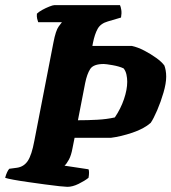

<svg xmlns="http://www.w3.org/2000/svg" viewBox="-31 -724 664 744"><path d="M230 0Q223 0 199 -2.5Q175 -5 142.5 -9.5Q110 -14 78 -18.5Q46 -23 21.5 -27.5Q-3 -32 -11 -35Q-8 -47 -3.5 -56.5Q1 -66 5 -70L35 -74Q62 -78 77 -101Q92 -124 102 -178L176 -559Q185 -606 196.5 -621.5Q208 -637 209 -638H117Q115 -643 113 -651.5Q111 -660 112 -671Q119 -678 132.5 -685.5Q146 -693 160 -698.5Q174 -704 179 -704H434Q437 -698 439 -685.5Q441 -673 438 -656L387 -641Q359 -633 347.5 -612.5Q336 -592 329 -557L327 -546H480Q503 -541 528 -528Q553 -515 574.5 -499.5Q596 -484 606 -470Q609 -462 611 -451Q613 -440 613 -427Q613 -401 602.5 -365Q592 -329 578 -296.5Q564 -264 553 -248Q527 -225 482.5 -210Q438 -195 399 -190H258L250 -150Q245 -122 236 -105.5Q227 -89 219 -82L312 -68Q314 -64 314 -55Q314 -46 312 -35Q297 -23 273.5 -11.5Q250 0 230 0ZM271 -258Q309 -258 346 -260Q383 -262 414 -269Q437 -303 449.5 -340Q462 -377 462 -407Q462 -421 459 -435Q456 -449 448 -459Q431 -467 405 -471.5Q379 -476 371 -476Q331 -476 318.5 -456.5Q306 -437 299 -402Z"/></svg>

Font: Texturina Black
Style: Italic
Weight: 900
Italic angle: -11°
Designer: Guillermo Torres Carreño
Foundry: Omnibus-Type
Version: Version 1.002; ttfautohint (v1.8.3)